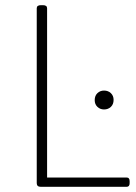

<svg xmlns="http://www.w3.org/2000/svg" viewBox="-20 -722 524 742"><path d="M138 0Q122 0 122 -14V-690Q122 -696 126 -699Q130 -702 138 -702H146Q154 -702 158 -699Q162 -696 162 -690V-36H469Q481 -36 481 -22V-14Q481 0 469 0ZM382 -299Q367 -299 356.5 -309Q346 -319 346 -335Q346 -352 356.5 -362Q367 -372 382 -372Q398 -372 408.5 -362Q419 -352 419 -336Q419 -319 408.5 -309Q398 -299 382 -299Z"/></svg>

Font: Asap Thin
Style: Regular
Weight: 250
Designer: Pablo Cosgaya
Foundry: Omnibus-Type
Version: Version 3.001